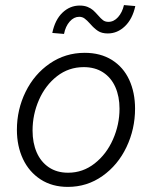

<svg xmlns="http://www.w3.org/2000/svg" viewBox="-20 -732 601 760"><path d="M46.9 -218.3Q46.9 -298.3 81.3 -368.4Q115.7 -438.5 177.2 -480.7Q238.8 -522.9 315.4 -522.9Q377.9 -522.9 423.1 -494.6Q468.3 -466.3 491.5 -416Q514.6 -365.7 514.6 -301.8Q514.6 -221.2 480.7 -149.9Q446.8 -78.6 385.7 -35.4Q324.7 7.8 248.5 7.8Q186.5 7.8 140.9 -21.7Q95.2 -51.3 71 -102.5Q46.9 -153.8 46.9 -218.3ZM453.1 -301.8Q453.1 -350.1 436.5 -387.5Q419.9 -424.8 387.9 -445.6Q356 -466.3 311.5 -466.3Q252 -466.3 205.8 -430.4Q159.7 -394.5 134.3 -336.7Q108.9 -278.8 108.9 -215.3Q108.9 -166.5 125.2 -128.9Q141.6 -91.3 173.3 -69.8Q205.1 -48.3 249.5 -48.3Q308.1 -48.3 354.7 -85Q401.4 -121.6 427.2 -180.2Q453.1 -238.8 453.1 -301.8ZM295.4 -710Q313.5 -710 326.7 -704.6Q339.8 -699.2 348.4 -691.7Q356.9 -684.1 367.7 -671.9Q379.4 -658.2 387.9 -651.9Q396.5 -645.5 409.2 -645.5Q430.7 -645.5 447.3 -664.1Q463.9 -682.6 470.7 -711.9L515.6 -708Q504.4 -656.7 474.6 -628.2Q444.8 -599.6 406.7 -599.6Q382.8 -599.6 367.7 -609.6Q352.5 -619.6 336.9 -637.7Q324.2 -651.9 314.9 -658.7Q305.7 -665.5 293.5 -665.5Q272.5 -665.5 255.9 -646.7Q239.3 -627.9 233.4 -597.7L187 -601.6Q197.8 -653.8 227.3 -681.9Q256.8 -710 295.4 -710Z"/></svg>

Font: Reddit Sans Fudge Light Italic
Style: Regular
Weight: 300
Italic angle: -11.25°
Designer: Stephen Hutchings
Version: Version 1.013